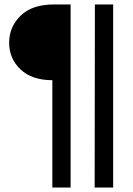

<svg xmlns="http://www.w3.org/2000/svg" viewBox="-20 -694 599 862"><path d="M488 148H405L406 -674H488ZM297 148H215V-334Q123 -334 72 -382.5Q21 -431 21 -502Q21 -573 72.5 -623.5Q124 -674 222 -674H297Z"/></svg>

Font: Hind Kochi Medium
Style: Regular
Weight: 500
Designer: Dhruvi Tolia
Foundry: Indian Type Foundry
Version: Version 0.702;PS 1.0;hotconv 1.0.81;makeotf.lib2.5.63406